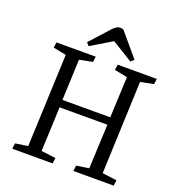

<svg xmlns="http://www.w3.org/2000/svg" viewBox="-162 -1058 1084 1185"><g transform="rotate(20 380.5 -465.0)"><path d="M554 -340H240L228 -49L323 -37L318 0H53L58 -37L140 -49L165 -657L80 -674L85 -710H343L338 -674L252 -657L241 -389H555L567 -657L482 -674L487 -710H744L739 -674L653 -657L629 -49L724 -37L719 0H454L459 -37L541 -49ZM574 -774 554 -755 417 -839 279 -756 262 -776 374 -900Q402 -930 422 -930Q431 -930 436 -929Q441 -928 446 -926Z"/></g></svg>

Font: Literata 36pt
Style: Italic
Weight: 400
Italic angle: -2°
Designer: Latin by Veronika Burian and Jose Scaglione. Greek by Irene Vlachou. Cyrillic by Vera Evstafieva
Foundry: TypeTogether
Version: Version 3.002